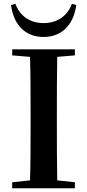

<svg xmlns="http://www.w3.org/2000/svg" viewBox="-20 -1003 465 1023"><path d="M285 -700 379 -708V-740H45V-708L140 -700C143 -598 143 -497 143 -394V-346C143 -243 143 -142 140 -42L45 -32V0H379V-32L285 -42C283 -143 283 -245 283 -347V-394C283 -497 283 -599 285 -700ZM386 -976 363 -983C342 -923 290 -880 212 -880C135 -880 84 -922 62 -983L39 -976C48 -895 97 -806 212 -806C327 -806 377 -895 386 -976Z"/></svg>

Font: GenRyuMin2 TW B
Style: Regular
Weight: 700
Version: Version 2.100;PS 2.1;hotconv 16.6.51;makeotf.lib2.5.65220 DE